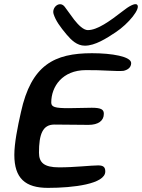

<svg xmlns="http://www.w3.org/2000/svg" viewBox="-20 -880 688 931"><path d="M391.5 -658.5C441 -658.5 495.5 -693.5 540 -723C604 -765 664.5 -840.5 644.5 -857.5C634 -866.5 603 -848.5 575 -826C513 -778 452.5 -734 406 -734C385 -734 360.5 -758 340 -784C324 -804.5 311 -825 293.5 -847.5C269 -878.5 229.5 -843.5 240 -811.5C250 -780 271.5 -750 303 -712.5C325.5 -686 353 -658.5 391.5 -658.5ZM212.5 31C334.5 31 490.5 12.5 490.5 -48.5C490.5 -68.5 482.5 -78 456 -78C422.5 -78 342 -68.5 266.5 -68.5C193 -68.5 169 -92 169 -140C169 -229.5 187 -276 243.5 -276C275 -276 376.5 -274.5 409 -274.5C456 -274.5 483.5 -294 483.5 -328C483.5 -348 472.5 -357.5 425 -357.5C401 -357.5 340.5 -355.5 313 -355.5C246.5 -355.5 228.5 -361 228.5 -383C228.5 -460.5 282.5 -539.5 396 -540C476 -541 546.5 -533 578.5 -536.5C598 -540.5 616 -552 616 -574C616 -606 522.5 -622 426 -622C243.5 -622 131.5 -565 81.5 -336C65 -263.5 49.5 -184.5 49.5 -129C49.5 -16 102 31 212.5 31Z"/></svg>

Font: Gluten
Style: Italic
Weight: 400
Italic angle: -13°
Designer: Tyler Finck
Foundry: Etcetera Type Company
Version: Version 0.920